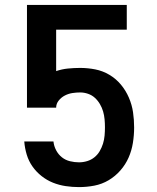

<svg xmlns="http://www.w3.org/2000/svg" viewBox="-20 -755 640 783"><path d="M302 8Q275 8 248 4Q221 0 196 -10Q171 -20 149.5 -37Q128 -54 112.5 -76Q97 -98 89 -124.5Q81 -151 79 -178H198Q200 -159 209 -142Q218 -125 232.5 -113.5Q247 -102 265.5 -97.5Q284 -93 302 -93Q319 -93 335.5 -98Q352 -103 365 -113.5Q378 -124 386.5 -138.5Q395 -153 400 -169Q405 -185 406.5 -202Q408 -219 408 -236Q408 -252 406.5 -268.5Q405 -285 400.5 -300.5Q396 -316 387.5 -330.5Q379 -345 367 -356Q355 -367 339 -372.5Q323 -378 307 -378Q291 -378 275 -375.5Q259 -373 244.5 -365.5Q230 -358 219.5 -345Q209 -332 209 -316H90V-735H497V-634H209V-465Q232 -473 257 -475.5Q282 -478 307 -478Q338 -478 368.5 -472Q399 -466 426 -450Q453 -434 473 -410Q493 -386 505.5 -357Q518 -328 522.5 -297.5Q527 -267 527 -235Q527 -204 522 -172.5Q517 -141 504.5 -112.5Q492 -84 471 -60Q450 -36 423 -20Q396 -4 365 2Q334 8 302 8Z"/></svg>

Font: Iosevka Extended
Style: Bold
Weight: 700
Width: 7
Monospace: yes
Designer: Belleve Invis
Foundry: Belleve Invis
Version: Version 32.5.0; ttfautohint (v1.8.4)